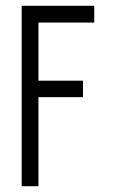

<svg xmlns="http://www.w3.org/2000/svg" viewBox="-20 -644 390 664"><path d="M55 0V-624H306V-566H113V-365H267V-308H113V0Z"/></svg>

Font: Inconsolata ExtraCondensed
Style: Regular
Weight: 400
Width: 2
Monospace: yes
Designer: Raph Levien, Cyreal, Brenton Simpson
Foundry: Raph Levien, Cyreal, Google
Version: Version 3.000; ttfautohint (v1.8.2.53-6de2)